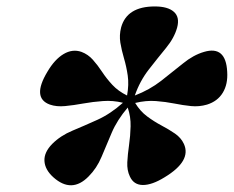

<svg xmlns="http://www.w3.org/2000/svg" viewBox="-20 -794 708 581"><path d="M248 -260Q197 -208 141.5 -257.5Q116 -280.5 114.5 -306.8Q113 -333 138 -358.5Q163 -383.5 199 -398.5Q235 -413.5 274.8 -431.5Q314.5 -449.5 352 -483Q322 -490.5 291.5 -488.2Q261 -486 232 -480.8Q203 -475.5 177 -473Q151 -470.5 131 -477.5Q75.5 -497.5 123.5 -577Q145.5 -614.5 172.5 -630.5Q199.5 -646.5 226.5 -637Q246.5 -629.5 261 -613.2Q275.5 -597 289 -576.5Q302.5 -556 320.2 -537Q338 -518 364.5 -505Q370.5 -538 366.5 -565.5Q362.5 -593 355.2 -617.5Q348 -642 344.2 -664.8Q340.5 -687.5 346.5 -711Q364 -774.5 448.5 -774.5Q488 -774.5 506.2 -758.2Q524.5 -742 516 -710.5Q507.5 -679.5 482.5 -649Q457.5 -618.5 430.2 -583.5Q403 -548.5 388 -505Q432.5 -522 467.8 -549.5Q503 -577 534 -602.2Q565 -627.5 597.5 -637Q663.5 -656.5 667.5 -577Q670 -539.5 654.2 -513.5Q638.5 -487.5 606.5 -477.5Q582.5 -470.5 558 -473Q533.5 -475.5 507.2 -480.8Q481 -486 451.8 -488.2Q422.5 -490.5 389 -482.5Q404 -457.5 425.2 -441.8Q446.5 -426 468.8 -414.2Q491 -402.5 509.5 -389.8Q528 -377 536.5 -358.5Q560 -307 478 -257.5Q440 -234 412.2 -234.2Q384.5 -234.5 373 -260Q364 -278.5 365.2 -303Q366.5 -327.5 370.5 -355Q374.5 -382.5 375.2 -411.5Q376 -440.5 366.5 -468.5Q334.5 -431 318 -392.2Q301.5 -353.5 287.2 -319.2Q273 -285 248 -260ZM372 -488.5Z"/></svg>

Font: Fraunces 9pt S050
Style: Bold Italic
Weight: 700
Italic angle: -16°
Version: Version 1.000; ttfautohint (v1.8.3)